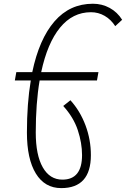

<svg xmlns="http://www.w3.org/2000/svg" viewBox="-20 -762 667 1017"><path d="M304.2 234.4Q217.3 234.4 169.9 157.2Q122.6 80.1 122.6 -60.1Q122.6 -213.9 143.1 -335.9H58.6L66.4 -379.9H150.9Q187.5 -555.2 268.6 -648.7Q349.6 -742.2 472.2 -742.2Q520.5 -742.2 561 -720Q601.6 -697.8 627 -657.2L590.3 -623.5Q567.9 -658.7 534.4 -678Q501 -697.3 461.9 -697.3Q364.7 -697.3 297.9 -615.5Q231 -533.7 198.2 -379.9H501.5L493.7 -335.9H189.9Q169.4 -214.8 169.4 -60.1Q169.4 59.1 206.5 124.3Q243.7 189.5 310.5 189.5Q414.6 189.5 414.6 59.6Q414.6 -4.4 392.1 -72.5Q369.6 -140.6 314.9 -200.7L353 -231Q404.3 -174.3 432.9 -98.1Q461.4 -22 461.4 59.6Q461.4 234.4 304.2 234.4Z"/></svg>

Font: Cascadia Mono ExtraLight
Style: Italic
Weight: 200
Italic angle: -10°
Monospace: yes
Designer: Aaron Bell
Foundry: Saja Typeworks
Version: Version 2404.023; ttfautohint (v1.8.4)